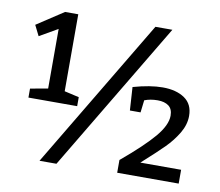

<svg xmlns="http://www.w3.org/2000/svg" viewBox="-79 -802 1035 904"><g transform="rotate(10 439.0 -350.0)"><path d="M225 -703V-335L295 -319V-276H62V-319L146 -334V-619L59 -569L34 -619L162 -703ZM246 8H165L593 -708H674ZM829 -66V0H535V-61Q639 -148 687.5 -205.5Q736 -263 736 -308Q736 -340 716.5 -354.5Q697 -369 664 -369Q629 -369 601 -358L594 -299H543L536 -410Q617 -433 677 -433Q742 -433 782 -405.5Q822 -378 822 -322Q822 -280 797.5 -239Q773 -198 737.5 -162.5Q702 -127 634 -66Z"/></g></svg>

Font: Bitter Pro Medium
Style: Regular
Weight: 500
Designer: Sol Matas, and Bitter project Authors
Foundry: Sol Matas
Version: Version 1.010